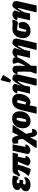

<svg xmlns="http://www.w3.org/2000/svg" viewBox="2171 -3044 1072 5454"><g transform="rotate(-90 2707.0 -317.0)"><path d="M194 13Q104 13 52 -21Q0 -55 0 -114Q0 -148 16 -178.5Q32 -209 60.5 -230.5Q89 -252 124 -258Q85 -265 61.5 -293.5Q38 -322 38 -363Q38 -430 101 -468Q164 -506 272 -506Q318 -506 365.5 -499.5Q413 -493 445 -482L414 -332H337L324 -370Q277 -378 239 -378Q229 -358 229 -339Q229 -321 238.5 -309.5Q248 -298 264 -298L331 -305L310 -190L227 -202Q189 -183 194 -133Q217 -124 252 -124Q319 -124 376 -167L402 -157Q402 -106 375.5 -68Q349 -30 302.5 -8.5Q256 13 194 13Z M631 19Q575 14 526 -1.5Q477 -17 433 -44L516 -142Q577 -250 617 -344H571L458 -278L421 -309Q457 -379 481.5 -417Q506 -455 524.5 -471.5Q543 -488 560 -491.5Q577 -495 596 -495H1100L1061 -344H982L939 -130Q975 -131 1009 -129Q1001 -85 977 -53.5Q953 -22 919.5 -6Q886 10 850 10Q815 10 781 -7.5Q747 -25 724 -61L839 -344H756Q735 -257 706 -169Q677 -81 631 19Z M1334 -129Q1327 -87 1302 -56Q1277 -25 1242 -8Q1207 9 1171 9Q1137 9 1106 -7Q1075 -23 1055 -58L1153 -495H1333L1262 -129Q1298 -131 1334 -129Z M1234 188 1237 158 1488 -208 1473 -285Q1468 -311 1460 -338L1359 -335L1351 -480Q1380 -496 1404.5 -502.5Q1429 -509 1449 -509Q1495 -509 1520 -486.5Q1545 -464 1557.5 -429Q1570 -394 1578 -358L1586 -321L1671 -496H1875L1871 -466L1632 -114L1672 63L1774 54Q1774 101 1756.5 133.5Q1739 166 1712 182.5Q1685 199 1656 199Q1621 199 1590.5 173Q1560 147 1549 94L1531 2L1438 188Z M1992 14Q1898 14 1844.5 -43.5Q1791 -101 1791 -204Q1791 -293 1827 -361.5Q1863 -430 1925.5 -468.5Q1988 -507 2069 -507Q2166 -507 2219 -451.5Q2272 -396 2272 -292Q2272 -203 2236 -134Q2200 -65 2136.5 -25.5Q2073 14 1992 14ZM2032 -106Q2043 -126 2053.5 -157.5Q2064 -189 2072.5 -226.5Q2081 -264 2085.5 -301.5Q2090 -339 2088 -369Q2075 -374 2060.5 -377.5Q2046 -381 2031 -382Q2016 -355 2002.5 -308Q1989 -261 1981.5 -210Q1974 -159 1975 -118Q1988 -112 2002 -109.5Q2016 -107 2032 -106Z M2204 188 2308 -257Q2366 -507 2579 -507Q2670 -507 2719 -456.5Q2768 -406 2768 -313Q2768 -250 2748.5 -191.5Q2729 -133 2696 -87Q2663 -41 2620.5 -14.5Q2578 12 2531 12Q2472 12 2443 -18L2400 188ZM2498 -283 2466 -127Q2497 -116 2530 -112Q2553 -175 2568.5 -236Q2584 -297 2592 -357Q2564 -366 2530 -365Q2509 -338 2498 -283Z M2775 0 2858 -362Q2848 -362 2834 -362Q2823 -362 2809.5 -362Q2796 -362 2779 -363Q2786 -406 2810.5 -437Q2835 -468 2870 -484.5Q2905 -501 2941 -501Q2975 -501 3006.5 -485Q3038 -469 3057 -434L3004 -277L3013 -274Q3052 -351 3093 -411.5Q3134 -472 3167 -497Q3187 -500 3204 -500Q3262 -500 3292.5 -472Q3323 -444 3323 -394Q3323 -384 3322 -373Q3321 -362 3318 -350L3197 188H3009L3001 175L3130 -339Q3123 -344 3115 -347Q3080 -301 3051.5 -253.5Q3023 -206 3000 -152L2970 0ZM3159 -537 3088 -568 3152 -819 3171 -833 3306 -765Q3242 -645 3159 -537Z M3570 -148Q3623 -240 3659 -339L3620 -476Q3646 -487 3669 -491.5Q3692 -496 3712 -496Q3758 -496 3784 -471.5Q3810 -447 3810 -403Q3810 -388 3807 -370.5Q3804 -353 3796 -333Q3783 -298 3758 -252.5Q3733 -207 3701.5 -158Q3670 -109 3636 -61.5Q3602 -14 3570 24L3560 188H3345L3341 157L3395 17Q3401 -76 3400.5 -169.5Q3400 -263 3395 -358Q3369 -354 3327 -357Q3328 -401 3347 -432.5Q3366 -464 3396 -481Q3426 -498 3458 -498Q3487 -498 3514 -484Q3541 -470 3561 -439Q3575 -294 3558 -148Z M3789 0 3872 -362Q3862 -362 3848 -362Q3837 -362 3823.5 -362Q3810 -362 3793 -363Q3800 -406 3824.5 -437Q3849 -468 3884 -484.5Q3919 -501 3955 -501Q3989 -501 4020.5 -485Q4052 -469 4071 -434L4018 -277L4027 -274Q4066 -351 4107 -411.5Q4148 -472 4181 -497Q4201 -500 4218 -500Q4276 -500 4306.5 -472Q4337 -444 4337 -394Q4337 -384 4336 -373Q4335 -362 4332 -350L4211 188H4023L4015 175L4144 -339Q4137 -344 4129 -347Q4094 -301 4065.5 -253.5Q4037 -206 4014 -152L3984 0Z M4552 14Q4458 14 4404 -43.5Q4350 -101 4350 -202Q4350 -291 4385 -359Q4420 -427 4481.5 -465Q4543 -503 4621 -500L4758 -495L4874 -503Q4865 -436 4851.5 -402.5Q4838 -369 4821.5 -357.5Q4805 -346 4785 -346Q4781 -346 4776 -346Q4771 -346 4766 -347L4586 -370Q4572 -348 4559.5 -306.5Q4547 -265 4539.5 -214.5Q4532 -164 4533 -116Q4553 -104 4586 -106Q4599 -152 4612 -201Q4625 -250 4639 -308L4769 -326Q4811 -284 4811 -204Q4811 -142 4777 -92.5Q4743 -43 4684.5 -14.5Q4626 14 4552 14Z M4856 0 4939 -362Q4929 -362 4915 -362Q4904 -362 4890.5 -362Q4877 -362 4860 -363Q4867 -406 4891.5 -437Q4916 -468 4951 -484.5Q4986 -501 5022 -501Q5056 -501 5087.5 -485Q5119 -469 5138 -434L5085 -277L5094 -274Q5133 -351 5174 -411.5Q5215 -472 5248 -497Q5268 -500 5285 -500Q5343 -500 5373.5 -472Q5404 -444 5404 -394Q5404 -384 5403 -373Q5402 -362 5399 -350L5278 188H5090L5082 175L5211 -339Q5204 -344 5196 -347Q5161 -301 5132.5 -253.5Q5104 -206 5081 -152L5051 0Z"/></g></svg>

Font: Piazzolla Black
Style: Italic
Weight: 900
Italic angle: -11.3°
Designer: Juan Pablo del Peral
Foundry: Huerta Tipografica
Version: Version 1.330